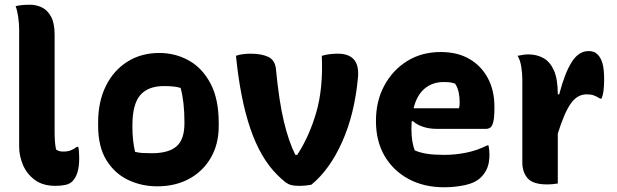

<svg xmlns="http://www.w3.org/2000/svg" viewBox="-20 -776 2610 812"><path d="M61 -651Q61 -676 57 -704Q53 -732 46 -750Q70 -756 106 -756Q134 -756 157.5 -744.5Q181 -733 196 -705.5Q211 -678 211 -629V-215Q211 -173 217 -144Q222 -140 229 -137.5Q236 -135 247 -135Q266 -135 279 -140Q292 -145 305 -155H311Q315 -138 315 -107Q315 -71 307.5 -47Q300 -23 286 -9Q275 2 256.5 6Q238 10 215 10Q160 10 126 -16Q92 -42 76.5 -80Q61 -118 61 -155Z M654 -552Q721 -552 778 -520.5Q835 -489 870 -423.5Q905 -358 905 -256V-242Q905 -167 872 -109.5Q839 -52 780.5 -20Q722 12 645 12Q578 12 521 -15.5Q464 -43 429.5 -99.5Q395 -156 395 -244V-258Q395 -346 427.5 -412Q460 -478 518.5 -515Q577 -552 654 -552ZM673 -412Q606 -412 573 -373.5Q540 -335 540 -246V-239Q540 -208 543 -182Q546 -156 551 -134Q566 -130 582 -129Q598 -128 622 -128Q693 -128 726.5 -157Q760 -186 760 -254V-261Q760 -344 744 -404Q721 -412 673 -412Z M1039 -549Q1086 -549 1114.5 -535.5Q1143 -522 1147 -484Q1160 -348 1180.5 -262.5Q1201 -177 1229 -121H1237Q1288 -199 1317.5 -300.5Q1347 -402 1341 -540Q1358 -545 1375 -547Q1392 -549 1408 -549Q1503 -549 1494 -449Q1480 -295 1427.5 -177Q1375 -59 1297 5Q1274 10 1243 10Q1226 10 1213 7Q1200 4 1186.5 -6Q1173 -16 1152 -37Q1081 -108 1038.5 -233Q996 -358 978 -540Q991 -545 1008.5 -547Q1026 -549 1039 -549Z M1844 -556Q1915 -556 1965.5 -526.5Q2016 -497 2043.5 -445Q2071 -393 2071 -325V-320Q2071 -279 2066 -260Q2061 -241 2053 -236Q2045 -231 2036 -231H1828Q1795 -231 1768.5 -240Q1742 -249 1726 -264L1721 -262Q1720 -249 1720 -234V-231Q1720 -203 1723.5 -180.5Q1727 -158 1734 -140Q1757 -130 1786.5 -125.5Q1816 -121 1859 -121Q1906 -121 1952.5 -130.5Q1999 -140 2040 -161H2046Q2048 -151 2049 -141.5Q2050 -132 2050 -123Q2050 -89 2041 -66.5Q2032 -44 2015 -27Q1991 -3 1948 6.5Q1905 16 1858 16Q1773 16 1708 -19Q1643 -54 1606.5 -116.5Q1570 -179 1570 -263V-266Q1570 -348 1605 -413.5Q1640 -479 1701.5 -517.5Q1763 -556 1844 -556ZM1856 -429Q1809 -429 1776 -401.5Q1743 -374 1729 -318H1921Q1923 -324 1923.5 -331.5Q1924 -339 1924 -344Q1924 -364 1920 -384.5Q1916 -405 1905 -422Q1894 -426 1884.5 -427.5Q1875 -429 1856 -429Z M2339 0Q2315 4 2295 4Q2234 4 2211.5 -22Q2189 -48 2189 -89V-441Q2189 -466 2184.5 -494Q2180 -522 2169 -540Q2180 -542 2191.5 -544Q2203 -546 2214 -546Q2250 -546 2278 -530.5Q2306 -515 2322.5 -478.5Q2339 -442 2339 -377H2345Q2368 -466 2397.5 -513Q2427 -560 2469 -560Q2481 -560 2490 -557Q2499 -554 2508 -545Q2521 -532 2528 -508Q2535 -484 2535 -440Q2535 -418 2533 -397.5Q2531 -377 2524 -359H2518Q2504 -368 2491.5 -372.5Q2479 -377 2461 -377Q2421 -377 2393.5 -337.5Q2366 -298 2339 -211Z"/></svg>

Font: Recursive Sn Csl St XBd
Style: Regular
Weight: 800
Version: Version 1.085;hotconv 1.1.0;makeotfexe 2.6.0; ttfautohint (v